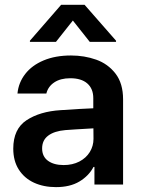

<svg xmlns="http://www.w3.org/2000/svg" viewBox="-20 -768 590 799"><path d="M232.4 -309.6Q316.9 -315.4 368.2 -317.4V-359.4Q368.2 -398.9 343.3 -420.7Q318.4 -442.4 272.5 -442.4Q231.9 -442.4 206.1 -425.3Q180.2 -408.2 172.9 -378.9H52.7Q57.1 -424.3 85 -460.2Q112.8 -496.1 161.6 -516.6Q210.4 -537.1 275.4 -537.1Q331.1 -537.1 380.1 -519.8Q429.2 -502.4 460.7 -461.7Q492.2 -420.9 492.2 -354.5V0H373V-73.2H369.1Q349.6 -36.1 310.5 -12.7Q271.5 10.7 212.9 10.7Q161.6 10.7 121.3 -7.8Q81.1 -26.4 58.1 -62.5Q35.2 -98.6 35.2 -149.4Q35.2 -231.4 90.6 -267.8Q146 -304.2 232.4 -309.6ZM245.1 -81.1Q281.7 -81.1 310.1 -95.7Q338.4 -110.4 353.8 -135.5Q369.1 -160.6 369.1 -190.4L368.7 -233.9Q346.7 -232.9 293.9 -229.5Q265.6 -228 252 -226.6Q206.1 -222.7 180.7 -203.6Q155.3 -184.6 155.3 -150.4Q155.3 -116.7 179.7 -98.9Q204.1 -81.1 245.1 -81.1ZM283.2 -682.6 212.9 -593.8H104.5V-598.6L234.4 -748H332L462.9 -598.6V-593.8H353.5Z"/></svg>

Font: WEMIX Pretendard SemiBold
Style: Regular
Weight: 600
Designer: Base glyphs from Inter by Rasmus Andersson; Hangeul glyphs from Noto Sans CJK(Source Han Sans) by Jang Soo-young and Kan
Foundry: Kil Hyung-jin
Version: Version 1.000